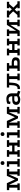

<svg xmlns="http://www.w3.org/2000/svg" viewBox="2911 -3607 717 6579"><g transform="rotate(-90 3269.5 -317.5)"><path d="M45 0V-80H129V-361H45V-441H282L426 -130H395L533 -441H765V-361H681V-80H765V0H535V-80H583V-416L600 -412L444 -59H372L205 -409L227 -413V-80H275V0Z M849 -440H1033V-80H1116V0H849V-80H932V-361H849ZM971 -656Q1001 -656 1019.5 -637.5Q1038 -619 1038 -589Q1038 -559 1019.5 -541Q1001 -523 971 -523Q942 -523 924 -541Q906 -559 906 -589Q906 -619 924 -637.5Q942 -656 971 -656Z M1185 -440H1417V-361H1370V-259H1572V-361H1525V-440H1757V-361H1673V-80H1757V0H1525V-80H1572V-179H1370V-80H1417V0H1185V-80H1269V-361H1185Z M1841 -440H2025V-80H2108V0H1841V-80H1924V-361H1841ZM1963 -656Q1993 -656 2011.5 -637.5Q2030 -619 2030 -589Q2030 -559 2011.5 -541Q1993 -523 1963 -523Q1934 -523 1916 -541Q1898 -559 1898 -589Q1898 -619 1916 -637.5Q1934 -656 1963 -656Z M2177 0V-80H2261V-361H2177V-441H2414L2558 -130H2527L2665 -441H2897V-361H2813V-80H2897V0H2667V-80H2715V-416L2732 -412L2576 -59H2504L2337 -409L2359 -413V-80H2407V0Z M3292 -24Q3224 17 3150 17Q3060 17 3013.5 -18Q2967 -53 2966 -120Q2965 -257 3143 -257L3261 -256Q3261 -319 3236.5 -349.5Q3212 -380 3168 -380Q3145 -380 3124 -377Q3103 -374 3084 -368L3074 -316L2991 -329L3009 -429Q3048 -443 3088 -450.5Q3128 -458 3168 -458Q3263 -458 3312.5 -407.5Q3362 -357 3362 -259V-90L3450 -61L3424 21ZM3146 -186Q3109 -186 3089 -169.5Q3069 -153 3069 -122Q3069 -60 3154 -60Q3214 -60 3261 -92V-186Z M3807 0V-80H3849V-361H3559V-441H4038V-361H3949V-80H4039V0ZM3506 7V-74Q3558 -69 3585 -90.5Q3612 -112 3623.5 -156Q3635 -200 3638 -260L3645 -379H3733L3723 -235Q3718 -158 3695 -100Q3672 -42 3626 -13.5Q3580 15 3506 7Z M4129 0V-80H4211V-361H4129V-440H4398V-361H4313V-275H4413Q4462 -275 4503.5 -262.5Q4545 -250 4570.5 -220.5Q4596 -191 4596 -139Q4596 -79 4559 -39.5Q4522 0 4451 0ZM4313 -80H4421Q4455 -80 4474.5 -95.5Q4494 -111 4494 -141Q4494 -169 4476 -184Q4458 -199 4425 -199H4313Z M4661 -440H4893V-361H4846V-259H5048V-361H5001V-440H5233V-361H5149V-80H5233V0H5001V-80H5048V-179H4846V-80H4893V0H4661V-80H4745V-361H4661Z M5323 -441H5551V-361H5503V-122L5706 -440L5886 -441V-361H5801V-80H5886V0H5658V-80H5706V-322L5503 0H5323V-80H5407V-361H5323Z M5960 0V-80H6046L6171 -225L6037 -361H5960V-440H6199V-361H6156L6241 -270L6319 -361H6279V-440H6498V-361H6423L6299 -217L6435 -80H6516V0H6275V-80H6318L6230 -171L6149 -80H6191V0Z"/></g></svg>

Font: Podkova SemiBold
Style: Regular
Weight: 600
Designer: Ilya Yudin
Foundry: Cyreal (www.cyreal.org)
Version: Version 2.103